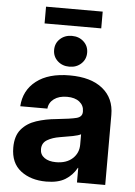

<svg xmlns="http://www.w3.org/2000/svg" viewBox="-58 -900 670 953"><g transform="rotate(5 276.5 -423.5)"><path d="M208.5 8.8Q131.3 8.8 81.3 -29.8Q31.2 -68.4 31.2 -145.5Q31.2 -203.6 59.1 -236.6Q86.9 -269.5 132.8 -284.7Q178.7 -299.8 232.4 -304.7Q303.2 -312 331.5 -319.3Q359.9 -326.7 359.9 -351.6V-355Q359.9 -383.3 337.4 -401.4Q314.9 -419.4 275.4 -419.4Q235.4 -419.4 210.4 -400.9Q185.5 -382.3 183.1 -352.5H47.9Q52.7 -432.1 113.3 -479.2Q173.8 -526.4 279.8 -526.4Q385.7 -526.4 443.8 -479.2Q502 -432.1 502 -349.6V0H361.3V-72.8H359.4Q338.9 -35.2 303.2 -13.2Q267.6 8.8 208.5 8.8ZM248.5 -91.3Q300.3 -91.3 330.6 -118.9Q360.8 -146.5 360.8 -188.5V-240.2Q348.6 -233.4 320.3 -227.8Q292 -222.2 257.3 -216.8Q220.2 -210.9 194.6 -195.6Q168.9 -180.2 168.9 -149.4Q168.9 -122.1 190.7 -106.7Q212.4 -91.3 248.5 -91.3ZM414.6 -856V-772.5H132.3V-856ZM273.4 -569.3Q237.8 -569.3 214.4 -591.1Q190.9 -612.8 190.9 -646Q190.9 -679.2 214.4 -700.9Q237.8 -722.7 273.4 -722.7Q308.6 -722.7 332 -700.9Q355.5 -679.2 355.5 -646Q355.5 -612.8 332 -591.1Q308.6 -569.3 273.4 -569.3Z"/></g></svg>

Font: Inter Display
Style: Bold
Weight: 700
Designer: Rasmus Andersson
Foundry: rsms
Version: Version 4.001;git-9221beed3